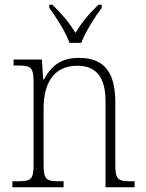

<svg xmlns="http://www.w3.org/2000/svg" viewBox="-20 -786 611 806"><path d="M272 -606H321C338 -651 378 -715 407 -753V-766H393C350 -724 324 -693 297 -648C269 -693 243 -724 200 -766H187V-753C215 -715 256 -651 272 -606ZM32 0H247V-25H236C173 -25 163 -30 163 -98V-331C163 -432 202 -510 305 -510C392 -510 423 -450 423 -361V0H545V-25H536C474 -25 464 -30 464 -99V-357C464 -484 416 -543 312 -543C244 -543 200 -518 165 -453H161L156 -536H37V-511H53C109 -511 121 -506 121 -438V-99C121 -30 111 -25 48 -25H32Z"/></svg>

Font: Noto Serif Hebrew SemiCondensed ExtraLight
Style: Regular
Weight: 200
Width: 4
Designer: Monotype Design Team
Foundry: Monotype Imaging Inc.
Version: Version 2.004